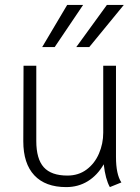

<svg xmlns="http://www.w3.org/2000/svg" viewBox="-20 -753 570 783"><path d="M75 -177 76 -485H128V-178Q128 -105 158.5 -71Q189 -37 255 -37Q300 -37 333 -61.5Q366 -86 383.5 -126.5Q401 -167 401 -212V-485H453V-113Q453 -42 475 -9L428 10Q410 -22 403 -83Q377 -38 338 -14Q299 10 250 10Q165 10 120 -38Q75 -86 75 -177ZM254 -733H319L203 -561H152ZM416 -733H485L344 -561H291Z"/></svg>

Font: Niramit ExtraLight
Style: Regular
Weight: 200
Designer: Katatrad Aksorn Co.,Ltd.
Foundry: Cadson Demak Co.,Ltd.
Version: Version 1.000; ttfautohint (v1.6)